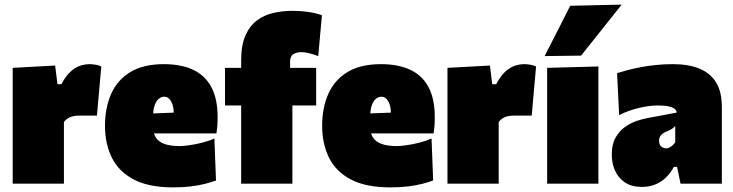

<svg xmlns="http://www.w3.org/2000/svg" viewBox="-20 -796 3178 832"><path d="M35 0Q35 -52 35 -101Q35 -150 35 -213V-263Q35 -322.5 35 -381.2Q35 -440 35 -502L219 -512L229 -431H246Q264.5 -466 284.8 -484.8Q305 -503.5 326.2 -510.8Q347.5 -518 369 -518Q377.5 -518 392 -516Q406.5 -514 419 -508L400 -295Q377.5 -295 359.8 -295Q342 -295 324 -295Q310.5 -295 299.8 -293Q289 -291 281 -287Q273 -283 267 -278Q261 -273 257 -267V-200Q257 -147 257 -99.5Q257 -52 257 0Z M730 16Q625 16 560 -18Q495 -52 465 -112.2Q435 -172.5 435 -251Q435 -329.5 462 -389.8Q489 -450 545.2 -484Q601.5 -518 690 -518Q764 -518 816 -494Q868 -470 895.5 -419.2Q923 -368.5 923 -288Q923 -266.5 921.8 -250.2Q920.5 -234 918 -218L731 -279Q732 -285 732.5 -291.5Q733 -298 733 -303Q733 -337 721.5 -357Q710 -377 692 -377Q679.5 -377 668.2 -368Q657 -359 650 -339.2Q643 -319.5 643 -287V-248Q643 -219.5 654.8 -200.8Q666.5 -182 692 -172.5Q717.5 -163 759 -163Q775 -163 801.2 -166.8Q827.5 -170.5 856.2 -177.8Q885 -185 909 -196L916 -14Q896 -6.5 869 0.5Q842 7.5 807.2 11.8Q772.5 16 730 16ZM518 -218V-300L791 -310L918 -298V-218Z M1025 0Q1025 -52 1025 -101Q1025 -150 1025 -213V-263Q1025 -291.5 1025 -328.2Q1025 -365 1025 -403.5Q1025 -442 1025 -476.2Q1025 -510.5 1025 -534Q1025 -600 1043.5 -642Q1062 -684 1093.5 -707.5Q1125 -731 1164.8 -740Q1204.5 -749 1247 -749Q1275.5 -749 1300.2 -746.2Q1325 -743.5 1344.2 -739Q1363.5 -734.5 1375 -730L1359 -553Q1339.5 -560.5 1320.5 -565.2Q1301.5 -570 1285 -570Q1264 -570 1250.5 -560.8Q1237 -551.5 1237 -528Q1237 -524.5 1237 -516.2Q1237 -508 1237 -502L1247 -470V-213Q1247 -150 1247 -101Q1247 -52 1247 0ZM955 -339V-502H1350V-339Q1306.5 -339 1268.2 -339Q1230 -339 1190 -339H1088Z M1671 16Q1566 16 1501 -18Q1436 -52 1406 -112.2Q1376 -172.5 1376 -251Q1376 -329.5 1403 -389.8Q1430 -450 1486.2 -484Q1542.5 -518 1631 -518Q1705 -518 1757 -494Q1809 -470 1836.5 -419.2Q1864 -368.5 1864 -288Q1864 -266.5 1862.8 -250.2Q1861.5 -234 1859 -218L1672 -279Q1673 -285 1673.5 -291.5Q1674 -298 1674 -303Q1674 -337 1662.5 -357Q1651 -377 1633 -377Q1620.5 -377 1609.2 -368Q1598 -359 1591 -339.2Q1584 -319.5 1584 -287V-248Q1584 -219.5 1595.8 -200.8Q1607.5 -182 1633 -172.5Q1658.5 -163 1700 -163Q1716 -163 1742.2 -166.8Q1768.5 -170.5 1797.2 -177.8Q1826 -185 1850 -196L1857 -14Q1837 -6.5 1810 0.5Q1783 7.5 1748.2 11.8Q1713.5 16 1671 16ZM1459 -218V-300L1732 -310L1859 -298V-218Z M1919 0Q1919 -52 1919 -101Q1919 -150 1919 -213V-263Q1919 -322.5 1919 -381.2Q1919 -440 1919 -502L2103 -512L2113 -431H2130Q2148.5 -466 2168.8 -484.8Q2189 -503.5 2210.2 -510.8Q2231.5 -518 2253 -518Q2261.5 -518 2276 -516Q2290.5 -514 2303 -508L2284 -295Q2261.5 -295 2243.8 -295Q2226 -295 2208 -295Q2194.5 -295 2183.8 -293Q2173 -291 2165 -287Q2157 -283 2151 -278Q2145 -273 2141 -267V-200Q2141 -147 2141 -99.5Q2141 -52 2141 0Z M2351 0Q2351 -52 2351 -101Q2351 -150 2351 -213V-263Q2351 -318 2351 -358.8Q2351 -399.5 2351 -433.5Q2351 -467.5 2351 -502L2573 -508Q2573 -473 2573 -438Q2573 -403 2573 -361.2Q2573 -319.5 2573 -263V-213Q2573 -150 2573 -101Q2573 -52 2573 0ZM2340 -553Q2368 -608 2395.8 -662.2Q2423.5 -716.5 2451 -771L2674 -776Q2643.5 -737.5 2613.5 -700Q2583.5 -662.5 2554.8 -626.2Q2526 -590 2498 -555Z M2762 14Q2717 14 2688 -5.5Q2659 -25 2645 -57Q2631 -89 2631 -126Q2631 -170.5 2647.2 -199.2Q2663.5 -228 2688 -245.5Q2712.5 -263 2738.5 -271.8Q2764.5 -280.5 2784 -284L2912 -308Q2912.5 -316.5 2904.5 -323.5Q2896.5 -330.5 2878.5 -334.8Q2860.5 -339 2831 -339Q2814 -339 2793.5 -336.5Q2773 -334 2750.8 -328.8Q2728.5 -323.5 2706.2 -315.8Q2684 -308 2663 -297L2654 -479Q2673 -485 2698.2 -491.8Q2723.5 -498.5 2754.2 -504.5Q2785 -510.5 2820.8 -514.2Q2856.5 -518 2896 -518Q2962.5 -518 3010 -499Q3057.5 -480 3082.8 -439.2Q3108 -398.5 3108 -333Q3108 -307 3108 -271.5Q3108 -236 3108 -212V-190Q3108 -148 3108 -100Q3108 -52 3108 0H2929L2914 -73H2900Q2887.5 -49 2868.2 -29.2Q2849 -9.5 2822.5 2.2Q2796 14 2762 14ZM2866 -153Q2873 -153 2880.2 -156.5Q2887.5 -160 2894 -165.8Q2900.5 -171.5 2906 -179V-250Q2902 -245.5 2897.5 -241.8Q2893 -238 2886 -234.2Q2879 -230.5 2868 -226Q2860.5 -223 2853.2 -218.2Q2846 -213.5 2841 -205.8Q2836 -198 2836 -186Q2836 -169 2845.8 -161Q2855.5 -153 2866 -153Z"/></svg>

Font: Commissioner Thin Black
Style: Regular
Weight: 900
Version: Version 1.000